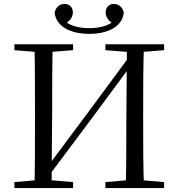

<svg xmlns="http://www.w3.org/2000/svg" viewBox="-20 -952 903 972"><path d="M431.9 -780.6C533.7 -780.6 601.3 -822.5 606.7 -889.3C598.6 -918.3 580.7 -932.1 555.6 -932.1C533.4 -932.1 514.9 -916 514.9 -889.5C514.9 -862.7 533.5 -840 563.6 -827.2L573.3 -860.5C542.4 -826 493.6 -809.4 431.9 -809.4C369.5 -809.4 321.5 -826 290.3 -860.5L300.1 -827.2C330.2 -840 348.9 -862.7 348.9 -889.5C348.9 -916 330.3 -932.1 308.1 -932.1C282.2 -932.1 265.1 -918.3 256.4 -889.3C262.4 -822.5 330 -780.6 431.9 -780.6ZM154.9 0H241L244.1 -391.1C244.1 -504.5 244.1 -617.8 246.3 -728H154.9C157.1 -616.6 157.1 -504.3 157.1 -391.1V-336.8C157.1 -223.3 157.1 -110.8 154.9 0ZM616.6 0H708.8C704.8 -111.5 704.8 -223.9 704.8 -336.8V-391.1C704.8 -504.5 704.8 -617.8 708.8 -728H622.7L619.6 -343.2C619.6 -223.3 619.6 -110.8 616.6 0ZM52.8 0H349.9V-30.1L210.4 -42.1H189.7L52.8 -30.1ZM52.8 -698 189.7 -686.9H210.4L349.9 -698V-728H52.8ZM513.6 0H810.8V-30.1L673.2 -42.1H652.1L513.6 -30.1ZM513.6 -698 652.1 -686.9H673.2L810.8 -698V-728H513.6ZM213.1 -43.3 430.9 -334.2 654.5 -636.3H667.3L648.5 -684.3L428.6 -386.8L208.9 -92L197.2 -92.2Z"/></svg>

Font: Source Han Serif TW VF
Style: Regular
Weight: 250
Designer: Ryoko NISHIZUKA 西塚涼子 (kana & ideographs); Frank Grießhammer (Latin, Greek & Cyrillic); Wenlong ZHANG 张文龙 (bopomofo); San
Foundry: Adobe
Version: Version 2.002;hotconv 1.1.0;makeotfexe 2.6.0